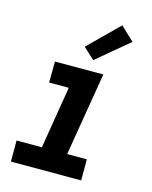

<svg xmlns="http://www.w3.org/2000/svg" viewBox="-116 -848 732 924"><g transform="rotate(15 250.0 -386.0)"><path d="M29 0V-105H155L206 -415H108L109 -520H350L281 -105H379V0ZM285 -574 229 -626 377 -772 445 -708Z"/></g></svg>

Font: Iosevka SS18 Extrabold
Style: Italic
Weight: 800
Italic angle: -9°
Monospace: yes
Designer: Belleve Invis
Foundry: Belleve Invis
Version: Version 25.1.1; ttfautohint (v1.8.4)